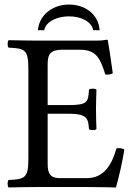

<svg xmlns="http://www.w3.org/2000/svg" viewBox="-20 -824 597 846"><path d="M281 -361H190V-541C190 -585 202 -605 256 -605H331C406 -605 422 -565 444 -496C456 -494 467 -496 477 -501C472 -542 457 -638 455 -646C455 -648 454 -649 451 -649C434 -646 426 -645 402 -645H147C117 -645 58 -646 18 -647C12 -641 12 -620 18 -614C88 -611 105 -606 105 -523V-122C105 -39 88 -34 18 -31C12 -25 12 -4 18 2C55 1 115 0 148 0H363C411 0 491 2 491 2C505 -48 520 -114 528 -165C518 -171 506 -173 493 -170C473 -98 438 -39 362 -39H246C204 -39 190 -55 190 -102V-323H281C366 -323 369 -300 372 -255C378 -249 399 -249 405 -255C404 -281 403 -309 403 -343C403 -371 404 -405 405 -429C399 -435 378 -435 372 -429C369 -374 366 -361 281 -361ZM147 -691H175C182 -730 234 -752 283 -752C336 -752 383 -730 391 -691H419C414 -761 356 -804 283 -804C217 -804 153 -762 147 -691Z"/></svg>

Font: Libertinus Math
Style: Regular
Weight: 400
Designer: Philipp H. Poll, Khaled Hosny
Foundry: Caleb Maclennan
Version: Version 7.050;RELEASE